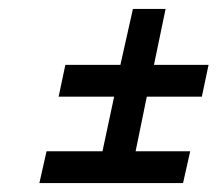

<svg xmlns="http://www.w3.org/2000/svg" viewBox="-20 -585 486 429"><path d="M111 -369H235L209 -247H84L68 -176H389L405 -247H283L308 -369H431L446 -440H324L350 -565H277L249 -440H126Z"/></svg>

Font: Advent Pro Medium
Style: Italic
Weight: 500
Italic angle: -12°
Version: Version 3.000